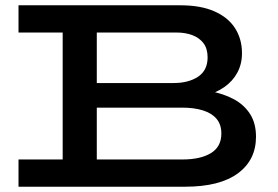

<svg xmlns="http://www.w3.org/2000/svg" viewBox="-20 -706 1052 726"><path d="M50 0V-103H670Q738 -103 777.5 -127Q817 -151 817 -201Q817 -235 799 -256.5Q781 -278 747.5 -288.5Q714 -299 669 -299H302V-392H636Q693 -392 729 -416Q765 -440 765 -489Q765 -522 749.5 -542.5Q734 -563 707.5 -573Q681 -583 648 -583H50V-686H662Q739 -686 791 -663Q843 -640 869 -599Q895 -558 895 -505Q895 -464 877.5 -431.5Q860 -399 828.5 -377Q797 -355 755 -343.5Q713 -332 665 -332V-370Q723 -370 774 -361Q825 -352 864 -331Q903 -310 925.5 -275Q948 -240 948 -189Q948 -101 879.5 -50.5Q811 0 680 0ZM217 -57V-627H346V-57Z"/></svg>

Font: BioRhyme SemiExpanded SemiBold
Style: Regular
Weight: 600
Width: 6
Designer: Aoife Mooney
Foundry: Aoife Mooney Type
Version: Version 1.600;gftools[0.9.33]